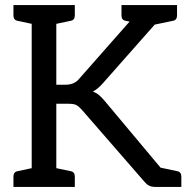

<svg xmlns="http://www.w3.org/2000/svg" viewBox="-20 -737 748 757"><path d="M33 0V-41Q33 -59 49 -62L105 -74V-643L49 -655Q33 -658 33 -676V-717H275V-676Q275 -658 259 -655L202 -643V-403H238Q272 -403 290 -424L491 -652L475 -655Q459 -658 459 -676V-717H678V-676Q678 -658 662 -655L590 -640L385 -408Q375 -397 365.5 -389Q356 -381 346 -376Q360 -371 370.5 -362Q381 -353 392 -340L613 -76L679 -62Q695 -59 695 -41V0H593Q577 0 567 -5.5Q557 -11 549 -21L302 -305Q289 -319 279.5 -323.5Q270 -328 246 -328H202V-74L259 -62Q275 -59 275 -41V0Z"/></svg>

Font: Aleo
Style: Regular
Weight: 400
Designer: Alessio Laiso
Foundry: Alessio Laiso
Version: Version 2.001; ttfautohint (v1.8.4.7-5d5b);gftools[0.9.29]